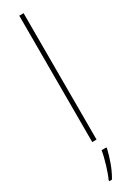

<svg xmlns="http://www.w3.org/2000/svg" viewBox="-260 -770 711 1000"><g transform="rotate(-30 96.0 -269.5)"><path d="M110 0V-760H84V0ZM134 68V61H105C99 103 75 181 59 214V221H75C103 175 122 118 134 68Z"/></g></svg>

Font: Noto Sans Thai Looped SemiCondensed Thin
Style: Regular
Weight: 100
Width: 4
Designer: Sasikarn Vongin, Ben Mitchell
Foundry: The Fontpad Ltd
Version: Version 1.001